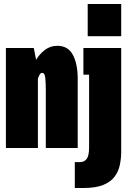

<svg xmlns="http://www.w3.org/2000/svg" viewBox="-20 -740 640 960"><path d="M418.5 -720H586V-559H418.5ZM9.5 0V-500H149L160.5 -441Q178 -470.5 205 -490.8Q232 -511 266.5 -511Q320 -511 344.2 -466Q368.5 -421 368.5 -347V0H209V-289Q209 -324.5 206.5 -350Q204 -375.5 191 -375.5Q183.5 -375.5 178.2 -366.8Q173 -358 169.5 -346.5V0ZM354 200V70.5H380.5Q402 70.5 413.8 54.2Q425.5 38 425.5 -4V-366.5H397V-500H586V17.5Q586 52 579.2 84.5Q572.5 117 553 143.2Q533.5 169.5 496 184.8Q458.5 200 397 200Z"/></svg>

Font: Trispace Condensed ExtraBold
Style: Regular
Weight: 800
Width: 3
Designer: Tyler Finck
Foundry: Etcetera Type Company
Version: Version 1.210; ttfautohint (v1.8.3)